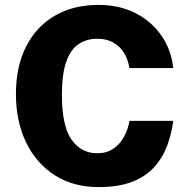

<svg xmlns="http://www.w3.org/2000/svg" viewBox="-20 -753 772 783"><path d="M382 -733Q466 -733 531.8 -699.8Q597.5 -666.5 638 -608.2Q678.5 -550 686.5 -475.5H508Q502 -511.5 485.2 -538.2Q468.5 -565 441.2 -580Q414 -595 376.5 -595Q333 -595 300.5 -573.2Q268 -551.5 250.2 -501.2Q232.5 -451 232.5 -367Q232.5 -239 271.8 -183.5Q311 -128 376.5 -128Q414 -128 441.2 -146Q468.5 -164 485.2 -194.2Q502 -224.5 508 -260H686.5Q679.5 -206.5 661.2 -157.8Q643 -109 608.5 -71Q574 -33 518.8 -11.5Q463.5 10 382 10Q279 10 203.5 -38.2Q128 -86.5 86.5 -172Q45 -257.5 45 -369.5Q45 -481 86 -562.5Q127 -644 202.8 -688.5Q278.5 -733 382 -733Z"/></svg>

Font: Public Sans ExtraBold
Style: Regular
Weight: 800
Designer: The Public Sans Project Authors: Dan O. Williams and USWDS (Libre Franklin designed by Pablo Impallari and Rodrigo Fuenz
Version: Version 1.007